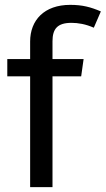

<svg xmlns="http://www.w3.org/2000/svg" viewBox="-20 -770 435 790"><path d="M274 -676C301 -676 332 -671 366 -656L395 -723C353 -741 319 -750 269 -750C162 -750 104 -687 104 -599V-527H10V-456H104V0H196V-456H314L324 -527H196V-600C196 -651 216 -676 274 -676Z"/></svg>

Font: FSans
Style: Regular
Weight: 400
Designer: Carrois Corporate & Edenspiekermann AG
Foundry: Carrois Corporate GbR & Edenspiekermann AG
Version: Version 4.106;PS 004.106;hotconv 1.0.70;makeotf.lib2.5.58329